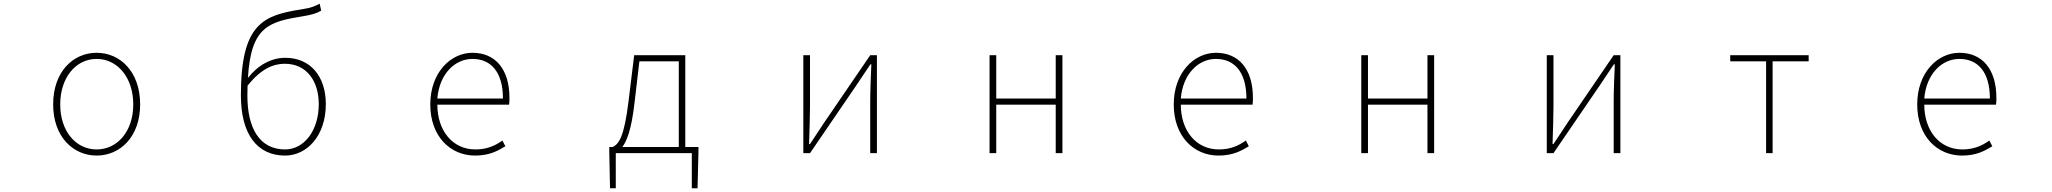

<svg xmlns="http://www.w3.org/2000/svg" viewBox="-20 -824 11040 1033"><path d="M500 13C626 13 734 -88 734 -262C734 -439 626 -540 500 -540C374 -540 266 -439 266 -262C266 -88 374 13 500 13ZM500 -20C388 -20 304 -118 304 -262C304 -407 388 -507 500 -507C612 -507 697 -407 697 -262C697 -118 612 -20 500 -20Z M1514 13C1630 13 1733 -92 1733 -264C1733 -412 1651 -513 1515 -513C1442 -513 1370 -476 1314 -405C1330 -685 1430 -707 1612 -737C1653 -744 1680 -750 1708 -767L1700 -804C1669 -789 1659 -783 1604 -774C1399 -742 1276 -700 1276 -311C1276 -101 1364 13 1514 13ZM1312 -363C1383 -453 1450 -481 1512 -481C1632 -481 1695 -385 1695 -264C1695 -120 1615 -20 1514 -20C1377 -20 1311 -133 1311 -310Z M2536 13C2614 13 2659 -13 2699 -37L2683 -68C2643 -39 2598 -20 2538 -20C2414 -20 2333 -122 2333 -261H2719C2721 -275 2721 -286 2721 -297C2721 -453 2644 -540 2522 -540C2405 -540 2295 -434 2295 -262C2295 -90 2403 13 2536 13ZM2333 -294C2344 -427 2428 -507 2522 -507C2621 -507 2686 -437 2686 -294Z M3293 0H3702V189H3733L3738 -13V-33H3667V-527H3392L3361 -274C3338 -88 3310 -50 3277 -33H3258V-13L3262 189H3293ZM3328 -33C3350 -61 3377 -121 3394 -272L3420 -494H3632V-33Z M4302 0H4338L4586 -363C4608 -396 4641 -445 4663 -478H4668C4665 -407 4662 -336 4662 -277V0H4698V-527H4662L4414 -164C4392 -131 4360 -82 4338 -49H4333C4335 -120 4338 -191 4338 -249V-527H4302Z M5304 0H5340V-261H5660V0H5696V-527H5660V-294H5340V-527H5304Z M6536 13C6614 13 6659 -13 6699 -37L6683 -68C6643 -39 6598 -20 6538 -20C6414 -20 6333 -122 6333 -261H6719C6721 -275 6721 -286 6721 -297C6721 -453 6644 -540 6522 -540C6405 -540 6295 -434 6295 -262C6295 -90 6403 13 6536 13ZM6333 -294C6344 -427 6428 -507 6522 -507C6621 -507 6686 -437 6686 -294Z M7304 0H7340V-261H7660V0H7696V-527H7660V-294H7340V-527H7304Z M8302 0H8338L8586 -363C8608 -396 8641 -445 8663 -478H8668C8665 -407 8662 -336 8662 -277V0H8698V-527H8662L8414 -164C8392 -131 8360 -82 8338 -49H8333C8335 -120 8338 -191 8338 -249V-527H8302Z M9482 0H9517V-494H9711V-527H9289V-494H9482Z M10536 13C10614 13 10659 -13 10699 -37L10683 -68C10643 -39 10598 -20 10538 -20C10414 -20 10333 -122 10333 -261H10719C10721 -275 10721 -286 10721 -297C10721 -453 10644 -540 10522 -540C10405 -540 10295 -434 10295 -262C10295 -90 10403 13 10536 13ZM10333 -294C10344 -427 10428 -507 10522 -507C10621 -507 10686 -437 10686 -294Z"/></svg>

Font: Harano Aji Gothic CN ExtraLight
Style: Regular
Weight: 250
Foundry: Masamichi Hosoda
Version: HaranoAjiGothicCN-ExtraLight version 20230610;ttx 4.39.4